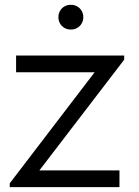

<svg xmlns="http://www.w3.org/2000/svg" viewBox="-20 -768 570 788"><path d="M20 -15.7 368.3 -471.3H46V-540H489.7V-523L141.7 -68.7H470.3V0H20ZM219.7 -697.3Q219.7 -711.7 226.3 -723.3Q233 -735 244.7 -741.7Q256.3 -748.3 270.8 -748.3Q285 -748.3 296.8 -741.7Q308.5 -735 315.2 -723.3Q322 -711.7 322 -697.3Q322 -683.3 315.2 -671.7Q308.5 -660 296.8 -653.3Q285 -646.7 270.8 -646.7Q256.3 -646.7 244.7 -653.3Q233 -660 226.3 -671.7Q219.7 -683.3 219.7 -697.3Z"/></svg>

Font: Tap Sans
Style: Regular
Weight: 400
Designer: Tap Payments
Foundry: Tap Payments
Version: Version 1.001;Glyphs 3.1.2 (3151)